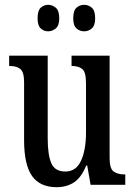

<svg xmlns="http://www.w3.org/2000/svg" viewBox="-20 -767 560 797"><path d="M215 10Q146 10 113 -36.5Q80 -83 80 -186V-425Q80 -468 64.5 -480.5Q49 -493 22 -493H18V-536H178V-193Q178 -124 193 -89.5Q208 -55 251 -55Q296 -55 316.5 -100Q337 -145 337 -217V-421Q337 -469 321 -481Q305 -493 280 -493H277V-536H435V-110Q435 -66 452.5 -54.5Q470 -43 495 -43H500V0H356L342 -80H338Q317 -29 286.5 -9.5Q256 10 215 10ZM330 -637Q311 -637 297.5 -649Q284 -661 284 -691Q284 -723 297.5 -735Q311 -747 330 -747Q347 -747 361 -735Q375 -723 375 -691Q375 -661 361 -649Q347 -637 330 -637ZM180 -637Q162 -637 149 -649Q136 -661 136 -691Q136 -723 149 -735Q162 -747 180 -747Q197 -747 211.5 -735Q226 -723 226 -691Q226 -661 211.5 -649Q197 -637 180 -637Z"/></svg>

Font: Noto Serif Thai ExtraCondensed Medium
Style: Regular
Weight: 500
Width: 2
Designer: Monotype Design Team
Foundry: Monotype Imaging Inc.
Version: Version 2.002; ttfautohint (v1.8.4.7-5d5b)